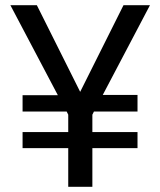

<svg xmlns="http://www.w3.org/2000/svg" viewBox="-20 -720 618 740"><path d="M376 -354H510V-290H342L336 -278V-211H510V-149H336V0H243V-149H67V-211H243V-278L237 -290H67V-353H203L20 -700H122L289 -366L456 -700H558Z"/></svg>

Font: Sarabun
Style: Regular
Weight: 400
Designer: Suppakit Chalermlarp | Katatrad Co.,Ltd.
Foundry: Cadson Demak Co.,Ltd.
Version: Version 1.000; ttfautohint (v1.6)